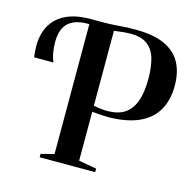

<svg xmlns="http://www.w3.org/2000/svg" viewBox="-108 -861 985 972"><g transform="rotate(15 384.0 -375.0)"><path d="M183 0V-18L251.5 -35V-721L247 -732.5L251.5 -743H319Q346 -743 371.2 -744.8Q396.5 -746.5 423.5 -748.2Q450.5 -750 482 -750Q579.5 -750.5 638.2 -723.2Q697 -696 723.5 -646Q750 -596 750 -527.5Q750 -449.5 718.5 -396.2Q687 -343 624.5 -315.2Q562 -287.5 468 -286Q456.5 -286 438.5 -287Q420.5 -288 404 -289.2Q387.5 -290.5 380.5 -291.5V-35L474 -18.5V0ZM457.5 -315Q511 -316 545 -339.2Q579 -362.5 595.5 -408.8Q612 -455 612 -526Q612 -583 600.2 -627.8Q588.5 -672.5 556.8 -698Q525 -723.5 465 -723.5Q450 -723.5 434 -722Q418 -720.5 403.8 -718.5Q389.5 -716.5 380.5 -716V-323.5Q394.5 -320 416.5 -317.2Q438.5 -314.5 457.5 -315ZM25 -481.5Q23 -495 21.8 -510.2Q20.5 -525.5 20.5 -541Q20.5 -583.5 33.2 -620Q46 -656.5 73.5 -684.2Q101 -712 145.2 -727.5Q189.5 -743 253 -743L258 -729.5L253 -716Q204 -717.5 171.8 -703.8Q139.5 -690 123.5 -660.8Q107.5 -631.5 107.5 -586Q107.5 -554.5 112.5 -527.2Q117.5 -500 126.5 -481.5Z"/></g></svg>

Font: Merriweather 144pt SemiBold
Style: Regular
Weight: 600
Version: Version 2.100